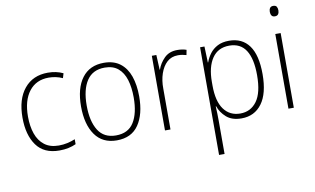

<svg xmlns="http://www.w3.org/2000/svg" viewBox="-91 -916 2196 1340"><g transform="rotate(-10 1007.0 -245.5)"><path d="M269 10Q160 10 107 -63.5Q54 -137 54 -260Q54 -391 115 -465Q176 -539 282 -539Q342 -539 390 -516L380 -483Q356 -494 331 -499Q306 -504 282 -504Q193 -504 143 -439.5Q93 -375 93 -261Q93 -192 111.5 -139Q130 -86 169.5 -55.5Q209 -25 271 -25Q302 -25 331.5 -31.5Q361 -38 387 -49V-14Q364 -3 334 3.5Q304 10 269 10Z M882 -265Q882 -139 831 -64.5Q780 10 676 10Q575 10 522.5 -64.5Q470 -139 470 -266Q470 -395 524 -467Q578 -539 679 -539Q749 -539 794 -504.5Q839 -470 860.5 -408.5Q882 -347 882 -265ZM510 -266Q510 -154 550.5 -89.5Q591 -25 676 -25Q763 -25 803 -89Q843 -153 843 -265Q843 -336 826.5 -390Q810 -444 774 -474.5Q738 -505 679 -505Q594 -505 552 -442Q510 -379 510 -266Z M1199 -538Q1235 -538 1264 -528L1257 -492Q1243 -496 1228.5 -498.5Q1214 -501 1198 -501Q1151 -501 1120 -472.5Q1089 -444 1072.5 -395.5Q1056 -347 1057 -288V0H1018V-529H1050L1055 -424H1057Q1072 -468 1107 -503Q1142 -538 1199 -538Z M1566 -539Q1659 -539 1708 -471.5Q1757 -404 1757 -269Q1757 -132 1704.5 -61Q1652 10 1560 10Q1492 10 1453 -24.5Q1414 -59 1399 -104H1396Q1399 -55 1399 -1V234H1360V-529H1391L1395 -415H1397Q1409 -448 1430 -476Q1451 -504 1484.5 -521.5Q1518 -539 1566 -539ZM1562 -505Q1482 -505 1440.5 -444Q1399 -383 1399 -277V-251Q1399 -139 1441 -82Q1483 -25 1557 -25Q1631 -25 1674.5 -84.5Q1718 -144 1718 -269Q1718 -385 1679.5 -445Q1641 -505 1562 -505Z M1912 -725Q1930 -725 1936.5 -714.5Q1943 -704 1943 -688Q1943 -672 1936 -661.5Q1929 -651 1912 -651Q1896 -651 1889 -661.5Q1882 -672 1882 -688Q1882 -704 1889 -714.5Q1896 -725 1912 -725ZM1931 -529V0H1893V-529Z"/></g></svg>

Font: Noto Sans Ethiopic SemiCondensed ExtraLight
Style: Regular
Weight: 200
Width: 4
Designer: Monotype Design Team
Foundry: Monotype Imaging Inc.
Version: Version 2.102; ttfautohint (v1.8.4.7-5d5b)